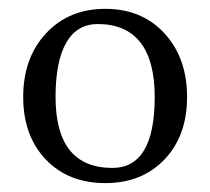

<svg xmlns="http://www.w3.org/2000/svg" viewBox="-20 -662 473 432"><path d="M232.9 -284.2Q328.1 -284.2 328.1 -443.8Q328.1 -525.4 295.7 -566.7Q263.2 -607.9 200.2 -607.9Q153.3 -607.9 129.2 -566.2Q105 -524.4 105 -443.8Q105 -284.2 232.9 -284.2ZM216.8 -642.1Q299.3 -642.1 350.1 -586.9Q400.9 -531.7 400.9 -443.8Q400.9 -356.4 350.1 -303.2Q299.3 -250 216.8 -250Q133.8 -250 83 -303.2Q32.2 -356.4 32.2 -443.8Q32.2 -531.7 83.5 -586.9Q134.8 -642.1 216.8 -642.1Z"/></svg>

Font: Resagokr
Style: Regular
Weight: 500
Designer: gluk
Foundry: gluk
Version: Version 0.95